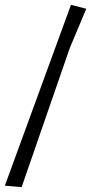

<svg xmlns="http://www.w3.org/2000/svg" viewBox="-20 -743 375 790"><path d="M267 -545 69 27 0 21 272 -723 335 -707Z"/></svg>

Font: Underdog
Style: Regular
Weight: 400
Designer: Sergey Steblina
Foundry: Sergey Steblina, Jovanny Lemonad
Version: Version 1.001; ttfautohint (v0.9)